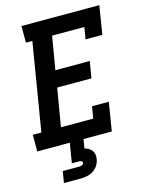

<svg xmlns="http://www.w3.org/2000/svg" viewBox="-138 -821 876 1127"><g transform="rotate(-15 300.0 -257.5)"><path d="M4 0V-101H56L144 -634H105V-735H578L550 -562H448L460 -634H264L230 -433H439L422 -332H214L175 -101H371L383 -173H485L457 0ZM107 220 119 150H219Q227 150 236 146.5Q245 143 246 135Q246 135 246 135Q246 135 246 135Q247 131 245 127.5Q243 124 239.5 122.5Q236 121 232 120.5Q228 120 224 120H182L202 0H285L276 55Q289 58 300.5 65Q312 72 320 82.5Q328 93 330 107Q332 121 329 135Q326 154 314.5 172Q303 190 285 201Q267 212 247 216Q227 220 207 220Z"/></g></svg>

Font: Iosevka Curly Slab Extended
Style: Bold Italic
Weight: 700
Width: 7
Italic angle: -9°
Monospace: yes
Designer: Belleve Invis
Foundry: Belleve Invis
Version: Version 11.0.0; ttfautohint (v1.8.3)